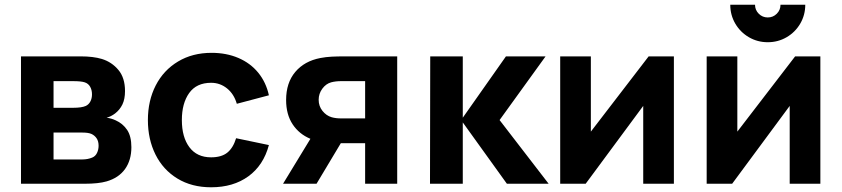

<svg xmlns="http://www.w3.org/2000/svg" viewBox="-20 -779 3568 814"><path d="M69 0V-540H322Q375.5 -540 412 -529Q454 -516 482 -482.5Q510 -449 510 -393Q510 -359 499 -336.2Q488 -313.5 468 -298Q450 -284.5 432 -280Q453 -277 470 -269Q500.5 -255.5 518.8 -228.5Q537 -201.5 537 -155Q537 -100 510.2 -62.5Q483.5 -25 432 -10Q397.5 0 339 0ZM290 -322Q326.5 -322 344 -330Q356.5 -336 363.2 -349Q370 -362 370 -379Q370 -397.5 362.2 -411.2Q354.5 -425 339 -430Q324 -435 290 -435H207V-322ZM329 -103Q352 -103 371 -111Q384.5 -116.5 391.2 -130.5Q398 -144.5 398 -161Q398 -180.5 389.5 -192.8Q381 -205 368 -211Q355 -217 329 -217H207V-103Z M607 -270Q607 -352 640.2 -416.8Q673.5 -481.5 734.8 -518.2Q796 -555 877 -555Q940 -555 990.8 -533.2Q1041.5 -511.5 1074.8 -470.8Q1108 -430 1120 -375L984 -339Q972 -380.5 942.5 -404.2Q913 -428 875 -428Q813 -428 782 -384.5Q751 -341 751 -270Q751 -197.5 783 -154.8Q815 -112 875 -112Q919 -112 943.8 -132Q968.5 -152 981 -193L1120 -164Q1097 -78 1033 -31.5Q969 15 875 15Q793 15 732.2 -22Q671.5 -59 639.2 -123.8Q607 -188.5 607 -270Z M1664 -540V0H1528V-172H1441H1425L1322 0H1180L1296 -190.5Q1248 -210.5 1220.5 -252.2Q1193 -294 1193 -355Q1193 -428 1231.8 -474Q1270.5 -520 1338 -533Q1361.5 -537.5 1386.5 -538.8Q1411.5 -540 1441 -540ZM1528 -277V-435H1426Q1403 -435 1384 -430Q1362 -424 1346.5 -403Q1331 -382 1331 -356Q1331 -329 1347.2 -308.8Q1363.5 -288.5 1386 -282Q1403.5 -277 1426 -277Z M1942 0H1803L1804 -540H1942V-280L2125 -540H2293L2098 -270L2306 0H2129L1942 -260Z M2730 -540H2837V0H2707V-330L2463 0H2355V-540H2485V-221Z M3076 -759H3181Q3181 -736.5 3196.8 -720.8Q3212.5 -705 3235 -705Q3257.5 -705 3273.2 -720.8Q3289 -736.5 3289 -759H3394Q3394 -715.5 3372.8 -679Q3351.5 -642.5 3315 -621.2Q3278.5 -600 3235 -600Q3191.5 -600 3155 -621.2Q3118.5 -642.5 3097.2 -679Q3076 -715.5 3076 -759ZM3351 -540H3458V0H3328V-330L3084 0H2976V-540H3106V-221Z"/></svg>

Font: Hauora ExtraBold
Style: Regular
Weight: 800
Designer: Wayne Shih
Foundry: WCYS
Version: Version 1.001